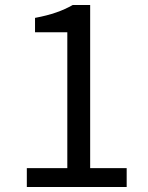

<svg xmlns="http://www.w3.org/2000/svg" viewBox="-20 -753 595 773"><path d="M88 0H490V-76H343V-733H273C233 -710 186 -693 121 -681V-623H251V-76H88Z"/></svg>

Font: Noto Sans Japanese Regular
Style: Regular
Weight: 400
Designer: Ryoko NISHIZUKA (kana & ideographs); Paul D. Hunt (Latin, Greek & Cyrillic); Wenlong ZHANG (bopomofo); Sandoll Communica
Foundry: Adobe Systems Incorporated
Version: Version 1.000;PS 1;hotconv 1.0.78;makeotf.lib2.5.61930